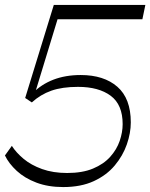

<svg xmlns="http://www.w3.org/2000/svg" viewBox="-22 -750 609 778"><path d="M234 8Q173 8 125.5 -10Q78 -28 46 -57.5Q14 -87 -2 -120L26 -159Q43 -132 73.5 -106.5Q104 -81 148.5 -65Q193 -49 250 -49Q312 -49 355 -67Q398 -85 424.5 -114.5Q451 -144 463 -179Q475 -214 475 -247Q475 -326 426.5 -362Q378 -398 294 -398Q230 -398 186 -382.5Q142 -367 107 -335L80 -353L196 -730H567L555 -672H194L221 -704L116 -360L110 -372Q145 -408 194 -427Q243 -446 305 -446Q399 -446 453.5 -398.5Q508 -351 508 -254Q508 -211 492 -165Q476 -119 443 -79.5Q410 -40 358 -16Q306 8 234 8Z"/></svg>

Font: Savate ExtraLight
Style: Italic
Weight: 200
Italic angle: -11°
Designer: Max Esnée
Foundry: Plomb Type
Version: Version 2.000